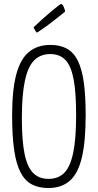

<svg xmlns="http://www.w3.org/2000/svg" viewBox="-20 -936 492 966"><path d="M223 10Q175 10 140.5 -8Q106 -26 84 -67.5Q62 -109 51.5 -179.5Q41 -250 41 -355Q41 -484 62 -562Q83 -640 126 -675Q169 -710 234 -710Q282 -710 316 -691.5Q350 -673 371 -631.5Q392 -590 401.5 -522.5Q411 -455 411 -356Q411 -222 391.5 -142Q372 -62 330.5 -26Q289 10 223 10ZM224 -36Q274 -36 304 -67Q334 -98 348.5 -168.5Q363 -239 363 -357Q363 -472 350 -539Q337 -606 308.5 -635Q280 -664 233 -664Q184 -664 152.5 -633Q121 -602 105.5 -531Q90 -460 90 -340Q90 -229 103.5 -162.5Q117 -96 146.5 -66Q176 -36 224 -36ZM167 -772Q164 -772 159.5 -778.5Q155 -785 152 -792Q149 -799 149 -799Q171 -820 194.5 -841Q218 -862 238.5 -879Q259 -896 272 -906Q285 -916 286 -916Q295 -916 301 -900.5Q307 -885 308 -879Q306 -876 292 -865Q278 -854 258 -838Q238 -822 214 -804.5Q190 -787 167 -772Z"/></svg>

Font: Yanone Kaffeesatz ExtraLight Light
Style: Regular
Weight: 300
Version: Version 2.003